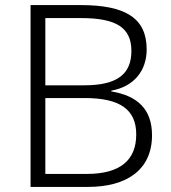

<svg xmlns="http://www.w3.org/2000/svg" viewBox="-20 -827 672 754"><path d="M298 -807H100V-93H326C475 -93 577 -158 577 -296C577 -397 521 -451 417 -468V-471C507 -487 556 -550 556 -633C556 -755 474 -807 298 -807ZM311 -492H158V-756H298C436 -756 496 -719 496 -627C496 -538 443 -492 311 -492ZM158 -442H312C450 -442 515 -398 515 -299C515 -198 452 -144 321 -144H158Z"/></svg>

Font: Noto Sans Telugu UI Light
Style: Regular
Weight: 300
Designer: Jelle Bosma - Monotype Design Team
Foundry: Monotype Imaging Inc.
Version: Version 2.005